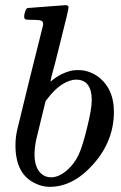

<svg xmlns="http://www.w3.org/2000/svg" viewBox="-20 -714 469 745"><path d="M89 -683Q90 -683 161.5 -688.5Q233 -694 234 -694Q246 -694 246 -685Q246 -676 212 -542Q204 -508 194.5 -472Q185 -436 180 -418L176 -399Q176 -396 182 -402Q216 -430 258 -440Q270 -442 283 -442Q296 -442 308 -440Q360 -428 391 -386Q422 -344 422 -280Q422 -168 343.5 -78.5Q265 11 173 11Q144 11 118 -2Q40 -37 40 -150Q40 -179 46 -207Q46 -208 96 -412L147 -616Q149 -630 140.5 -633.5Q132 -637 112 -637Q105 -637 101 -637Q80 -637 77 -640Q71 -645 76 -664Q80 -678 83 -680Q86 -683 89 -683ZM336 -325Q336 -405 275 -405Q273 -405 268.5 -404.5Q264 -404 263 -404Q211 -393 165 -332Q163 -330 160 -326L157 -322Q157 -321 139.5 -250.5Q122 -180 120 -170Q114 -139 114 -114Q114 -66 138 -42Q154 -26 178 -26Q211 -26 245 -58Q270 -81 285.5 -114.5Q301 -148 318 -219Q336 -291 336 -325Z"/></svg>

Font: MathJax_Math
Style: Regular
Weight: 400
Version: Version 1.1